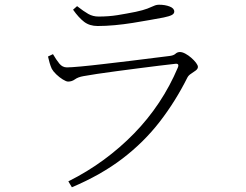

<svg xmlns="http://www.w3.org/2000/svg" viewBox="-20 -751 1040 812"><path d="M183 -512 204 -522Q218 -498 231 -482Q244 -466 263 -466Q280 -466 323 -470Q366 -474 420.5 -480.5Q475 -487 530.5 -493.5Q586 -500 630.5 -506Q675 -512 695 -514Q714 -516 722 -523.5Q730 -531 741 -531Q751 -531 764 -524Q777 -517 789 -506.5Q801 -496 809 -485.5Q817 -475 817 -468Q817 -460 808 -453Q799 -446 788.5 -439.5Q778 -433 773 -424Q722 -322 655 -235.5Q588 -149 497.5 -80Q407 -11 284 41L269 16Q349 -24 418.5 -75Q488 -126 547 -186.5Q606 -247 652.5 -317Q699 -387 732 -465Q740 -484 720 -481Q692 -478 651.5 -473Q611 -468 564.5 -462Q518 -456 473 -450Q428 -444 391 -438.5Q354 -433 333 -429Q310 -425 297 -415.5Q284 -406 268 -406Q260 -406 245.5 -415Q231 -424 218 -436.5Q205 -449 199 -460Q194 -471 190 -484.5Q186 -498 183 -512ZM672 -677Q645 -672 611.5 -666Q578 -660 540.5 -654Q503 -648 465 -644.5Q427 -641 393 -641Q359 -641 336 -658.5Q313 -676 289 -710L306 -725Q334 -703 353.5 -692Q373 -681 397 -681Q440 -681 477 -687Q514 -693 554 -701Q586 -708 603 -714.5Q620 -721 630.5 -726Q641 -731 653 -731Q678 -731 697.5 -723.5Q717 -716 717 -702Q717 -693 706.5 -687.5Q696 -682 672 -677Z"/></svg>

Font: Noto Serif KR
Style: Regular
Weight: 200
Designer: Ryoko NISHIZUKA 西塚涼子 (kana & ideographs); Frank Grießhammer (Latin, Greek & Cyrillic); Wenlong ZHANG 张文龙 (bopomofo); San
Foundry: Adobe
Version: Version 2.001;hotconv 1.1.0;makeotfexe 2.6.0